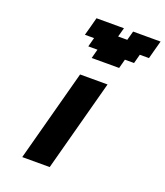

<svg xmlns="http://www.w3.org/2000/svg" viewBox="-175 -1116 1057 1232"><g transform="rotate(20 353.0 -500.0)"><path d="M125 0H312.5Q340.3 -104 396.2 -312.3Q452.1 -520.5 480 -625H292.5Q264.6 -520.5 208.7 -312.3Q152.8 -104 125 0ZM326.2 -750H513.7L530.3 -812.5H592.8L609.4 -875H671.9Q677.2 -895.5 688.5 -937.3Q699.7 -979 705.6 -1000H518.1L501 -937.5H438.5L455.6 -1000H268.1Q262.7 -979 251.5 -937.3Q240.2 -895.5 234.4 -875H296.9L280.3 -812.5H342.8Z"/></g></svg>

Font: Faithful 32x
Style: SemiboldOblique
Weight: 400
Foundry: Faithful Resource Pack
Version: Version 1.0; January 27, 2023